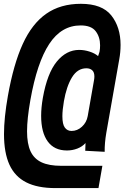

<svg xmlns="http://www.w3.org/2000/svg" viewBox="-20 -788 653 1008"><path d="M1 -84.5Q1 -169 21.5 -285Q51 -451 99.5 -557.2Q148 -663.5 222.8 -715.8Q297.5 -768 404.5 -768Q516 -768 564.5 -706.8Q613 -645.5 613 -552Q613 -514 606 -476L538 -90Q529 -37.5 529.5 9L427.5 3.5L429 -37Q412 -18 386 -8Q360 2 331.5 2Q265 2 230.5 -45.5Q196 -93 196 -179.5Q196 -223 205 -274.5Q228 -403.5 278.2 -464.8Q328.5 -526 395.5 -526Q422.5 -526 450 -517.2Q477.5 -508.5 495 -493.5L502.5 -516Q505.5 -532 505.5 -549.5Q505.5 -594 482.2 -624.2Q459 -654.5 403.5 -654.5Q302.5 -654.5 238.5 -557.2Q174.5 -460 139.5 -263Q122 -164 122 -98.5Q122 -33.5 140.2 6Q158.5 45.5 197.8 64Q237 82.5 301.5 82.5H517.5L497 199.5H271Q177 199.5 117.5 169.2Q58 139 29.5 76.5Q1 14 1 -84.5ZM440.5 -178.5 473.5 -366.5Q475.5 -376.5 475.5 -386.5Q475.5 -409 464 -419.2Q452.5 -429.5 433.5 -429.5Q387 -429.5 358 -382Q329 -334.5 315.5 -256.5Q307.5 -210 307.5 -178Q307.5 -135.5 320.5 -118Q333.5 -100.5 355.5 -100.5Q386 -100.5 410.2 -122.8Q434.5 -145 440.5 -178.5Z"/></svg>

Font: JuliaMono ExtraBoldItalic
Style: Regular
Weight: 800
Italic angle: -9°
Monospace: yes
Designer: cormullion
Foundry: corm
Version: Version 0.049; ttfautohint (v1.8.4)